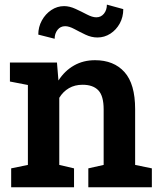

<svg xmlns="http://www.w3.org/2000/svg" viewBox="-20 -793 682 813"><path d="M27.3 0V-80.1L98.1 -94.7V-433.1L22 -447.8V-528.3H221.2L227.5 -452.1Q253.9 -493.2 293.2 -515.6Q332.5 -538.1 382.3 -538.1Q461.9 -538.1 507.1 -487.8Q552.2 -437.5 552.2 -331.1V-94.7L623 -80.1V0H354V-80.1L418.9 -94.7V-330.1Q418.9 -386.7 396.5 -410.4Q374 -434.1 329.6 -434.1Q296.9 -434.1 272 -419.7Q247.1 -405.3 231 -378.9V-94.7L293.5 -80.1V0ZM211.4 -628.9 142.1 -646.5Q142.1 -678.7 157.2 -706.3Q172.4 -733.9 197.3 -750.5Q222.2 -767.1 251.5 -767.1Q274.4 -767.1 299.8 -755.4Q325.2 -743.7 348.1 -731.7Q371.1 -719.7 387.7 -719.7Q407.7 -719.7 420.2 -735.1Q432.6 -750.5 432.6 -773.4L502 -754.4Q502 -720.7 487.1 -693.6Q472.2 -666.5 447.3 -650.4Q422.4 -634.3 392.6 -634.3Q367.2 -634.3 342 -646.2Q316.9 -658.2 294.7 -670.2Q272.5 -682.1 255.9 -682.1Q235.8 -682.1 223.6 -666.5Q211.4 -650.9 211.4 -628.9Z"/></svg>

Font: Roboto Slab SemiBold
Style: Regular
Weight: 600
Designer: Google
Version: Version 2.001; ttfautohint (v1.8.3)